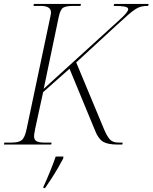

<svg xmlns="http://www.w3.org/2000/svg" viewBox="-31 -734 775 975"><path d="M-11 0 -9 -10H28Q64 -10 79.5 -22.5Q95 -35 104 -78L225 -651Q226 -656 227 -661.5Q228 -667 228 -671Q228 -704 175 -704H139L141 -714H380L378 -704H342Q305 -704 290 -695Q275 -686 267 -647L191 -283L579 -636Q620 -673 620 -687Q620 -697 602 -700.5Q584 -704 546 -704L549 -714H724L721 -704Q702 -704 688 -701Q674 -698 658.5 -688.5Q643 -679 620 -659Q597 -639 559 -604L356 -417L498 -76Q513 -41 527.5 -25.5Q542 -10 571 -10H592L590 0H565Q517 0 493 -14Q469 -28 453 -68L322 -385L188 -266L148 -82Q146 -70 144 -60Q142 -50 142 -42Q142 -24 154.5 -17Q167 -10 194 -10H231L229 0ZM190 213Q206 179 222.5 138.5Q239 98 252 61H291L290 71Q279 92 263 119.5Q247 147 229.5 174Q212 201 198 221H189Z"/></svg>

Font: Noto Serif Display ExtraLight
Style: Italic
Weight: 200
Italic angle: -12°
Designer: Monotype Design Team
Foundry: Monotype Imaging Inc.
Version: Version 2.009